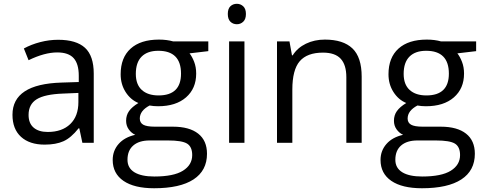

<svg xmlns="http://www.w3.org/2000/svg" viewBox="-20 -754 2559 1014"><path d="M415 0 398.9 -76.2H395Q355 -25.9 315.2 -8.1Q275.4 9.8 215.8 9.8Q136.2 9.8 91.1 -31.2Q45.9 -72.3 45.9 -147.9Q45.9 -310.1 305.2 -317.9L396 -320.8V-354Q396 -417 368.9 -447Q341.8 -477.1 282.2 -477.1Q215.3 -477.1 130.9 -436L106 -498Q145.5 -519.5 192.6 -531.7Q239.7 -543.9 287.1 -543.9Q382.8 -543.9 429 -501.5Q475.1 -459 475.1 -365.2V0ZM231.9 -57.1Q307.6 -57.1 350.8 -98.6Q394 -140.1 394 -214.8V-263.2L313 -259.8Q216.3 -256.3 173.6 -229.7Q130.9 -203.1 130.9 -147Q130.9 -103 157.5 -80.1Q184.1 -57.1 231.9 -57.1Z M1080.1 -535.2V-483.9L981 -472.2Q994.6 -455.1 1005.4 -427.5Q1016.1 -399.9 1016.1 -365.2Q1016.1 -286.6 962.4 -239.7Q908.7 -192.9 814.9 -192.9Q791 -192.9 770 -196.8Q718.3 -169.4 718.3 -127.9Q718.3 -106 736.3 -95.5Q754.4 -85 798.3 -85H893.1Q980 -85 1026.6 -48.3Q1073.2 -11.7 1073.2 58.1Q1073.2 147 1002 193.6Q930.7 240.2 793.9 240.2Q689 240.2 632.1 201.2Q575.2 162.1 575.2 90.8Q575.2 42 606.4 6.3Q637.7 -29.3 694.3 -42Q673.8 -51.3 659.9 -70.8Q646 -90.3 646 -116.2Q646 -145.5 661.6 -167.5Q677.2 -189.5 710.9 -210Q669.4 -227.1 643.3 -268.1Q617.2 -309.1 617.2 -361.8Q617.2 -449.7 669.9 -497.3Q722.7 -544.9 819.3 -544.9Q861.3 -544.9 895 -535.2ZM653.3 89.8Q653.3 133.3 689.9 155.8Q726.6 178.2 794.9 178.2Q897 178.2 946 147.7Q995.1 117.2 995.1 64.9Q995.1 21.5 968.3 4.6Q941.4 -12.2 867.2 -12.2H770Q714.8 -12.2 684.1 14.2Q653.3 40.5 653.3 89.8ZM697.3 -363.8Q697.3 -307.6 729 -278.8Q760.7 -250 817.4 -250Q936 -250 936 -365.2Q936 -485.8 815.9 -485.8Q758.8 -485.8 728 -455.1Q697.3 -424.3 697.3 -363.8Z M1271 0H1189.9V-535.2H1271ZM1183.1 -680.2Q1183.1 -708 1196.8 -720.9Q1210.4 -733.9 1231 -733.9Q1250.5 -733.9 1264.6 -720.7Q1278.8 -707.5 1278.8 -680.2Q1278.8 -652.8 1264.6 -639.4Q1250.5 -626 1231 -626Q1210.4 -626 1196.8 -639.4Q1183.1 -652.8 1183.1 -680.2Z M1809.1 0V-346.2Q1809.1 -411.6 1779.3 -443.8Q1749.5 -476.1 1686 -476.1Q1602.1 -476.1 1563 -430.7Q1523.9 -385.3 1523.9 -280.8V0H1442.9V-535.2H1508.8L1522 -461.9H1525.9Q1550.8 -501.5 1595.7 -523.2Q1640.6 -544.9 1695.8 -544.9Q1792.5 -544.9 1841.3 -498.3Q1890.1 -451.7 1890.1 -349.1V0Z M2494.6 -535.2V-483.9L2395.5 -472.2Q2409.2 -455.1 2419.9 -427.5Q2430.7 -399.9 2430.7 -365.2Q2430.7 -286.6 2377 -239.7Q2323.2 -192.9 2229.5 -192.9Q2205.6 -192.9 2184.6 -196.8Q2132.8 -169.4 2132.8 -127.9Q2132.8 -106 2150.9 -95.5Q2168.9 -85 2212.9 -85H2307.6Q2394.5 -85 2441.2 -48.3Q2487.8 -11.7 2487.8 58.1Q2487.8 147 2416.5 193.6Q2345.2 240.2 2208.5 240.2Q2103.5 240.2 2046.6 201.2Q1989.7 162.1 1989.7 90.8Q1989.7 42 2021 6.3Q2052.2 -29.3 2108.9 -42Q2088.4 -51.3 2074.5 -70.8Q2060.5 -90.3 2060.5 -116.2Q2060.5 -145.5 2076.2 -167.5Q2091.8 -189.5 2125.5 -210Q2084 -227.1 2057.9 -268.1Q2031.7 -309.1 2031.7 -361.8Q2031.7 -449.7 2084.5 -497.3Q2137.2 -544.9 2233.9 -544.9Q2275.9 -544.9 2309.6 -535.2ZM2067.9 89.8Q2067.9 133.3 2104.5 155.8Q2141.1 178.2 2209.5 178.2Q2311.5 178.2 2360.6 147.7Q2409.7 117.2 2409.7 64.9Q2409.7 21.5 2382.8 4.6Q2356 -12.2 2281.7 -12.2H2184.6Q2129.4 -12.2 2098.6 14.2Q2067.9 40.5 2067.9 89.8ZM2111.8 -363.8Q2111.8 -307.6 2143.6 -278.8Q2175.3 -250 2231.9 -250Q2350.6 -250 2350.6 -365.2Q2350.6 -485.8 2230.5 -485.8Q2173.3 -485.8 2142.6 -455.1Q2111.8 -424.3 2111.8 -363.8Z"/></svg>

Font: f04114697
Style: Regular
Weight: 400
Foundry: Ascender Corporation
Version: Version 1.10